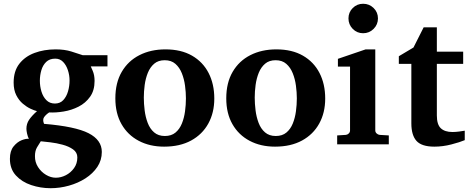

<svg xmlns="http://www.w3.org/2000/svg" viewBox="-20 -760 2471 1011"><path d="M545.9 -410.2H458Q458 -410.2 468 -387.5Q478 -364.7 478 -334Q478 -283.7 454.3 -250.5Q430.7 -217.3 393.8 -198.5Q356.9 -179.7 315.4 -172.9Q273.9 -166 238.8 -168Q220.7 -155.8 211.9 -142.6Q203.1 -129.4 211.9 -107.9Q376.5 -94.2 446.3 -58.6Q516.1 -22.9 516.1 40Q516.1 83.5 492.7 118.7Q469.2 153.8 430.2 179Q391.1 204.1 343.3 217.5Q295.4 231 246.1 231Q193.8 231 144.5 214.6Q95.2 198.2 63.7 163.8Q32.2 129.4 32.2 76.2Q32.2 34.7 51.5 11Q70.8 -12.7 94.7 -22Q118.7 -31.2 131.8 -28.8Q125.5 -42.5 122.3 -57.4Q119.1 -72.3 119.1 -82Q119.1 -107.9 132.8 -128.7Q146.5 -149.4 174.8 -174.8Q161.6 -177.7 141.1 -187.3Q120.6 -196.8 100.1 -214.1Q79.6 -231.4 65.7 -258.8Q51.8 -286.1 51.8 -325.2Q51.8 -385.3 81.5 -423.8Q111.3 -462.4 161.6 -481.2Q211.9 -500 272.9 -500Q320.3 -500 355.7 -488.8Q391.1 -477.5 416 -469.2H545.9ZM346.2 -335.9Q346.2 -363.8 337.6 -390.1Q329.1 -416.5 312.5 -433.8Q295.9 -451.2 271 -451.2Q241.2 -451.2 223.4 -434.1Q205.6 -417 197.8 -390.4Q189.9 -363.8 189.9 -335Q189.9 -305.7 198.2 -278.1Q206.5 -250.5 224.1 -232.7Q241.7 -214.8 269 -214.8Q296.4 -214.8 313.2 -232.9Q330.1 -251 338.1 -278.8Q346.2 -306.6 346.2 -335.9ZM387.2 68.8Q387.2 42.5 364.7 26.6Q342.3 10.7 309.8 2Q277.3 -6.8 245.6 -10.5Q213.9 -14.2 194.8 -16.1Q185.5 -2 174.8 16.1Q164.1 34.2 164.1 62Q163.6 93.8 180.2 119.6Q196.8 145.5 222.2 160.6Q247.6 175.8 273.9 175.8Q300.8 175.8 326.7 162.6Q352.5 149.4 369.9 125.2Q387.2 101.1 387.2 68.8Z M1108.4 -241.2Q1108.4 -166.5 1076.9 -109.4Q1045.4 -52.2 986.3 -20Q927.2 12.2 844.2 12.2Q768.6 12.2 710.4 -18.6Q652.3 -49.3 619.9 -106.2Q587.4 -163.1 587.4 -242.2Q587.4 -324.2 621.1 -381.8Q654.8 -439.5 714.4 -469.7Q773.9 -500 851.1 -500Q933.6 -500 991 -467Q1048.3 -434.1 1078.4 -375.7Q1108.4 -317.4 1108.4 -241.2ZM959 -242.2Q959 -273.9 954.3 -308.8Q949.7 -343.8 937.5 -374.3Q925.3 -404.8 903.6 -423.8Q881.8 -442.9 847.2 -442.9Q813.5 -442.9 792 -424.6Q770.5 -406.2 758.5 -376.7Q746.6 -347.2 741.9 -312.7Q737.3 -278.3 737.3 -246.1Q737.3 -213.9 741.7 -178.7Q746.1 -143.6 757.8 -112.8Q769.5 -82 791.5 -63Q813.5 -43.9 848.1 -43.9Q882.3 -43.9 904.1 -62Q925.8 -80.1 937.7 -109.6Q949.7 -139.2 954.3 -173.8Q959 -208.5 959 -242.2Z M1692.4 -241.2Q1692.4 -166.5 1660.9 -109.4Q1629.4 -52.2 1570.3 -20Q1511.2 12.2 1428.2 12.2Q1352.5 12.2 1294.4 -18.6Q1236.3 -49.3 1203.9 -106.2Q1171.4 -163.1 1171.4 -242.2Q1171.4 -324.2 1205.1 -381.8Q1238.8 -439.5 1298.3 -469.7Q1357.9 -500 1435.1 -500Q1517.6 -500 1575 -467Q1632.3 -434.1 1662.4 -375.7Q1692.4 -317.4 1692.4 -241.2ZM1543 -242.2Q1543 -273.9 1538.3 -308.8Q1533.7 -343.8 1521.5 -374.3Q1509.3 -404.8 1487.5 -423.8Q1465.8 -442.9 1431.2 -442.9Q1397.5 -442.9 1376 -424.6Q1354.5 -406.2 1342.5 -376.7Q1330.6 -347.2 1325.9 -312.7Q1321.3 -278.3 1321.3 -246.1Q1321.3 -213.9 1325.7 -178.7Q1330.1 -143.6 1341.8 -112.8Q1353.5 -82 1375.5 -63Q1397.5 -43.9 1432.1 -43.9Q1466.3 -43.9 1488 -62Q1509.8 -80.1 1521.7 -109.6Q1533.7 -139.2 1538.3 -173.8Q1543 -208.5 1543 -242.2Z M1970.2 -663.1Q1970.2 -630.9 1947.3 -607.9Q1924.3 -585 1892.1 -585Q1859.9 -585 1837.4 -607.9Q1814.9 -630.9 1814.9 -663.1Q1814.9 -695.3 1837.4 -717.8Q1859.9 -740.2 1892.1 -740.2Q1924.3 -740.2 1947.3 -717.8Q1970.2 -695.3 1970.2 -663.1ZM2027.3 0H1755.4V-46.9L1801.3 -49.8Q1810.1 -50.8 1816.7 -57.4Q1823.2 -64 1823.2 -73.2V-409.2H1759.3V-450.2L1905.3 -500H1956.1V-73.2Q1956.1 -64 1963.1 -57.4Q1970.2 -50.8 1979 -49.8L2027.3 -46.9Z M2427.2 -22Q2401.9 -11.2 2356.7 0.5Q2311.5 12.2 2267.1 12.2Q2200.7 12.2 2173.3 -17.8Q2146 -47.9 2146 -110.8V-423.8H2080.1V-463.9L2157.2 -509.8L2210.9 -616.2H2280.3V-487.8H2418.9V-423.8H2280.3V-151.9Q2280.3 -104 2301.3 -84.5Q2322.3 -64.9 2362.3 -64.9Q2379.4 -64.9 2397.9 -67.4Q2416.5 -69.8 2427.2 -71.8Z"/></svg>

Font: Charis
Style: Bold
Weight: 700
Designer: Walt Agee, Miriam Martin, Annie Olsen, Victor Gaultney, Lorna Priest, Alan Ward, Bob Hallissy, Martin Hosken, Sharon Cor
Foundry: SIL Global
Version: Version 7.000